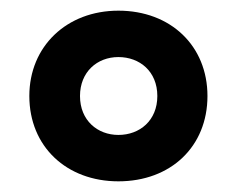

<svg xmlns="http://www.w3.org/2000/svg" viewBox="-20 -744 445 360"><path d="M202 -404C300 -404 369 -469 369 -564C369 -658 300 -724 202 -724C105 -724 35 -657 35 -564C35 -469 105 -404 202 -404ZM202 -491C163 -491 130 -518 130 -564C130 -609 162 -637 202 -637C242 -637 275 -610 275 -564C275 -518 242 -491 202 -491Z"/></svg>

Font: Noto Sans Gurmukhi SemiCondensed
Style: Bold
Weight: 700
Width: 4
Designer: Jelle Bosma - Monotype Design Team
Foundry: Monotype Imaging Inc.
Version: Version 2.004